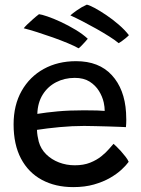

<svg xmlns="http://www.w3.org/2000/svg" viewBox="-20 -790 592 805"><path d="M519.5 -111.5Q509.5 -97.5 490 -79.2Q470.5 -61 441.5 -44.2Q412.5 -27.5 374 -16.5Q335.5 -5.5 287 -5.5Q212 -5.5 155.5 -36Q99 -66.5 68 -125.2Q37 -184 37 -268.5Q37 -349.5 70.8 -409Q104.5 -468.5 163.5 -501Q222.5 -533.5 299 -533.5Q395 -533.5 448.8 -475Q502.5 -416.5 508.5 -318Q509.5 -302 509.5 -287.2Q509.5 -272.5 508 -257Q501.5 -257.5 481.2 -258.2Q461 -259 434 -259.8Q407 -260.5 379.8 -261.2Q352.5 -262 333 -262Q282.5 -262 229.5 -257Q176.5 -252 135 -245.5Q135.5 -232.5 137.5 -220Q139.5 -207.5 142.5 -196Q151 -165.5 173.5 -143.2Q196 -121 227.2 -109Q258.5 -97 293.5 -97Q330.5 -97 358 -108Q385.5 -119 405.2 -135Q425 -151 437.2 -165.5Q449.5 -180 456 -187Q459 -184.5 467.8 -176.2Q476.5 -168 486.8 -156.5Q497 -145 506.2 -133.2Q515.5 -121.5 519.5 -111.5ZM136.5 -312.5Q172.5 -318.5 221.2 -323Q270 -327.5 332 -327.5Q364.5 -327.5 387.2 -326.8Q410 -326 419 -325Q419 -341.5 415 -360Q409.5 -385 395 -408.5Q380.5 -432 355.8 -447.8Q331 -463.5 293.5 -463.5Q250.5 -463.5 215.2 -445.2Q180 -427 159 -393.2Q138 -359.5 136.5 -312.5ZM143.5 -730.5Q154 -729.5 179 -721Q204 -712.5 235.2 -698Q266.5 -683.5 296.8 -665.2Q327 -647 348 -627.5Q344.5 -623 336.5 -614.2Q328.5 -605.5 320.8 -597.5Q313 -589.5 309.5 -587.5Q293 -597 264.2 -609Q235.5 -621 201.8 -633Q168 -645 135.8 -655.2Q103.5 -665.5 79.5 -671.5Q84 -677.5 94.2 -687.5Q104.5 -697.5 117.8 -709.2Q131 -721 143.5 -730.5ZM344 -770.5Q354.5 -768.5 376.5 -756.8Q398.5 -745 425.2 -727Q452 -709 477.5 -687Q503 -665 520.5 -642.5Q515 -636.5 506 -629.2Q497 -622 489 -616.2Q481 -610.5 477.5 -609Q463 -621.5 438 -637.2Q413 -653 383.8 -669.5Q354.5 -686 325.8 -700.8Q297 -715.5 275 -725.5Q282.5 -732.5 302.5 -746.8Q322.5 -761 344 -770.5Z"/></svg>

Font: Grandstander Thin
Style: Regular
Weight: 400
Version: Version 1.200